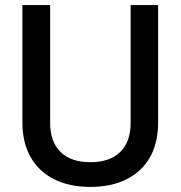

<svg xmlns="http://www.w3.org/2000/svg" viewBox="-20 -720 709 754"><path d="M335 14Q252 14 192.5 -16Q133 -46 100.5 -102.5Q68 -159 68 -240V-700H177V-237Q177 -163 218 -123Q259 -83 335 -83Q411 -83 452 -123Q493 -163 493 -237V-700H601V-240Q601 -159 569 -102.5Q537 -46 477 -16Q417 14 335 14Z"/></svg>

Font: Space Grotesk Light Medium
Style: Regular
Weight: 500
Version: Version 2.000